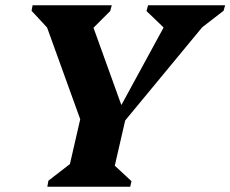

<svg xmlns="http://www.w3.org/2000/svg" viewBox="-20 -710 876 730"><path d="M295 -229 140 -658 188 -574 100 -669 104 -690H405L399 -668L293 -562L314 -664L451 -284H427L628 -653L640 -569L537 -668L543 -690H836L830 -669L707 -574L794 -661L437 -229ZM160 0 164 -23 296 -125 235 -39 289 -274H461L407 -39L367 -126L480 -21L475 0Z"/></svg>

Font: Platypi Light
Style: Bold Italic
Weight: 700
Italic angle: -13°
Version: Version 1.200